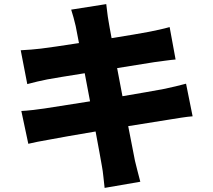

<svg xmlns="http://www.w3.org/2000/svg" viewBox="-20 -845 1040 936"><path d="M887 -437C858 -429 816 -419 777 -411C735 -403 660 -390 577 -376L551 -513L732 -542C764 -546 810 -553 836 -555L807 -713C779 -705 734 -695 701 -689C669 -683 601 -671 524 -659C517 -698 511 -728 509 -743C504 -768 501 -805 498 -825L327 -798C335 -773 342 -748 349 -718L365 -635C283 -622 211 -612 179 -608C148 -604 116 -602 81 -600L113 -435C147 -444 175 -451 211 -458C238 -463 310 -475 393 -488L419 -351C325 -336 240 -323 196 -316C162 -311 112 -305 84 -304L118 -144C141 -150 179 -157 224 -165C265 -173 351 -188 446 -204C460 -128 472 -65 477 -34C483 -4 485 32 490 71L664 41C655 6 645 -31 638 -61C631 -95 619 -157 605 -230C687 -243 761 -255 805 -262C843 -268 889 -276 919 -278Z"/></svg>

Font: Noto Sans CJK KR Black
Style: Regular
Weight: 900
Designer: Ryoko NISHIZUKA (kana & ideographs); Paul D. Hunt (Latin, Greek & Cyrillic); Wenlong ZHANG (bopomofo); Sandoll Communica
Foundry: Adobe Systems Incorporated
Version: Version 1.004;PS 1.004;hotconv 1.0.82;makeotf.lib2.5.63406